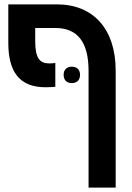

<svg xmlns="http://www.w3.org/2000/svg" viewBox="-20 -618 605 878"><path d="M18 -422C18 -291 68 -219 188 -219C202 -219 219 -220 233 -221V-330C225 -329 214 -328 205 -328C161 -328 141 -353 141 -430V-490H233C335 -490 385 -425 385 -293V240H509V-295C509 -484 408 -598 240 -598H18ZM271 -276C271 -250 287 -238 308 -238C330 -238 346 -250 346 -276C346 -301 330 -313 308 -313C287 -313 271 -301 271 -276Z"/></svg>

Font: Noto Sans Hebrew SemiCondensed Semi
Style: Regular
Weight: 600
Width: 4
Designer: Monotype Design Team
Foundry: Monotype Imaging Inc.
Version: Version 1.902